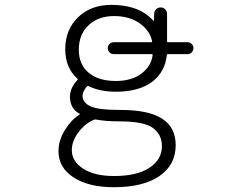

<svg xmlns="http://www.w3.org/2000/svg" viewBox="-20 -576 1040 803"><path d="M380.9 -76.2Q377 -77.1 373 -75.2Q335.9 -59.6 308.6 -23.4Q280.3 13.7 280.3 51.8Q280.3 98.6 327.6 129.4Q375 160.2 457 160.2Q551.8 160.2 604.5 126Q657.2 91.8 657.2 35.2Q657.2 -12.7 620.1 -40.5Q583 -68.4 479.5 -68.4Q420.9 -68.4 380.9 -76.2ZM456.1 -349.6Q445.3 -349.6 438 -356.9Q430.7 -364.3 430.7 -374.5Q430.7 -384.8 438 -392.1Q445.3 -399.4 456.1 -399.4H612.3Q617.2 -399.4 616.2 -403.3Q607.4 -447.3 565.4 -477.5Q522.5 -508.8 456.5 -508.8Q390.6 -508.8 350.1 -470.2Q309.6 -431.6 309.6 -368.2Q309.6 -306.6 350.6 -272Q391.6 -237.3 464.8 -237.3Q532.2 -237.3 573.2 -269.5Q612.3 -299.8 618.2 -344.7Q619.1 -349.6 614.3 -349.6ZM625 -518.6Q625 -529.3 632.8 -537.1Q640.6 -544.9 651.9 -544.9Q663.1 -544.9 670.9 -537.1Q678.7 -529.3 678.7 -517.6V-404.3Q678.7 -399.4 682.6 -399.4H764.6Q774.4 -399.4 781.7 -392.1Q789.1 -384.8 789.1 -374.5Q789.1 -364.3 781.7 -356.9Q774.4 -349.6 764.6 -349.6H682.6Q677.7 -349.6 677.7 -345.7Q670.9 -276.4 617.2 -234.4Q561.5 -192.4 465.8 -192.4Q397.5 -192.4 350.6 -215.8Q346.7 -217.8 343.8 -214.8Q325.2 -193.4 325.2 -174.8Q325.2 -147.5 357.4 -131.8Q389.6 -116.2 484.4 -116.2Q601.6 -116.2 658.2 -79.6Q714.8 -43 714.8 31.2Q714.8 113.3 647 160.2Q579.1 207 456.1 207Q350.6 207 287.6 166Q224.6 125 224.6 55.7Q224.6 10.7 252 -33.2Q278.3 -75.2 312.5 -96.7Q313.5 -96.7 313.5 -98.1Q313.5 -99.6 312.5 -100.6Q273.4 -121.1 272.5 -170.9Q272.5 -208 303.7 -241.2Q306.6 -244.1 303.7 -247.1Q252.9 -292 252.9 -370.1Q252.9 -452.1 306.6 -503.9Q360.4 -555.7 445.3 -555.7Q562.5 -555.7 621.1 -489.3Q622.1 -489.3 623 -489.3Q624 -489.3 624 -490.2Z"/></svg>

Font: Rounded-L Mgen+ 1mn light
Style: Regular
Weight: 200
Designer: [Source Han Sans]
Ryoko NISHIZUKA  (kana & ideographs); Paul D. Hunt (Latin, Greek & Cyrillic); Wenlong ZHANG  (bopomofo
Version: Version 1.059.20150602